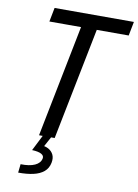

<svg xmlns="http://www.w3.org/2000/svg" viewBox="-101 -786 776 1079"><g transform="rotate(10 287.0 -246.5)"><path d="M159.2 0 289.1 -654.3H378.9L248.5 0ZM105.5 -639.6 121.1 -719.7H573.7L558.1 -639.6ZM80.1 227.1 85.4 178.2Q135.7 179.7 166.3 165.8Q196.8 151.9 202.1 125Q205.6 109.4 188.7 99.9Q171.9 90.3 135.3 88.9L180.2 0H228L185.1 79.1L180.2 53.2Q204.1 53.7 223.1 64.2Q242.2 74.7 251.5 93.8Q260.7 112.8 255.4 140.1Q249 172.4 226.1 191.7Q203.1 210.9 166.3 219.2Q129.4 227.5 80.1 227.1Z"/></g></svg>

Font: Reddit Sans
Style: Italic
Weight: 400
Italic angle: -11.25°
Designer: Stephen Hutchings
Version: Version 1.013